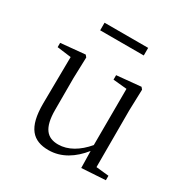

<svg xmlns="http://www.w3.org/2000/svg" viewBox="-165 -853 979 1007"><g transform="rotate(30 324.0 -349.0)"><path d="M183 -666H447V-712H183ZM458 9 602 0V-27L525 -35V-379L529 -506L519 -518L373 -504V-477L456 -469L455 -128C407 -71 350 -37 291 -37C224 -37 187 -76 187 -187V-379L191 -506L181 -518L34 -504V-478L119 -467L116 -185C115 -37 167 14 262 14C340 14 405 -29 456 -93Z"/></g></svg>

Font: Noto Serif KR Light
Style: Regular
Weight: 300
Designer: Ryoko NISHIZUKA 西塚涼子 (kana & ideographs); Frank Grießhammer (Latin, Greek & Cyrillic); Wenlong ZHANG 张文龙 (bopomofo); San
Foundry: Adobe
Version: Version 2.001;hotconv 1.1.0;makeotfexe 2.6.0